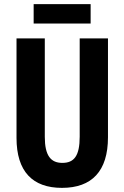

<svg xmlns="http://www.w3.org/2000/svg" viewBox="-20 -900 602 930"><path d="M419 -880H143V-786H419ZM503 -235V-714H366V-238C366 -145 339 -111 282 -111C226 -111 197 -146 197 -237V-714H60V-232C60 -69 138 10 280 10C425 10 503 -71 503 -235Z"/></svg>

Font: Noto Sans Lao Looped ExtraCondensed
Style: Bold
Weight: 700
Width: 2
Designer: Mark Frömberg, Ben Mitchell
Foundry: The Fontpad Ltd
Version: Version 1.002